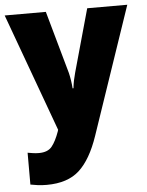

<svg xmlns="http://www.w3.org/2000/svg" viewBox="-55 -598 676 883"><g transform="rotate(-5 283.0 -156.5)"><path d="M0 -553H190L271 -264Q275 -248 278 -228Q281 -208 282 -192H286Q288 -211 291.5 -228Q295 -245 300 -263L381 -553H566L366 35Q330 141 276 190.5Q222 240 125 240Q102 240 83.5 237.5Q65 235 50 232V85Q61 87 74.5 89Q88 91 102 91Q143 91 162 67.5Q181 44 197 -1L199 -8Z"/></g></svg>

Font: Noto Sans Ethiopic SemiCondensed Black
Style: Regular
Weight: 900
Width: 4
Designer: Monotype Design Team
Foundry: Monotype Imaging Inc.
Version: Version 2.102; ttfautohint (v1.8.4.7-5d5b)